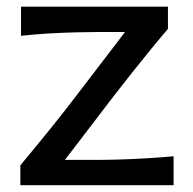

<svg xmlns="http://www.w3.org/2000/svg" viewBox="-20 -546 568 566"><path d="M40 0V-58.6Q85.9 -113.8 128.7 -166.7Q171.4 -219.7 207.5 -267.1L348.6 -451.7H272.5Q244.1 -451.7 204.8 -450.7Q165.5 -449.7 123 -447.3Q80.6 -444.8 42 -440.4V-526.4H475.1V-460.9Q454.1 -436.5 426.8 -403.1Q399.4 -369.6 371.1 -334Q342.8 -298.3 317.4 -265.6L171.4 -74.7H269Q297.9 -74.7 336.4 -75.9Q375 -77.1 415.8 -79.6Q456.5 -82 491.7 -85.4V0Z"/></svg>

Font: Pinar-DS2-FD Medium
Style: Regular
Weight: 500
Designer: Amin Abedi
Version: Version 3.000